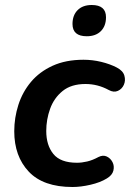

<svg xmlns="http://www.w3.org/2000/svg" viewBox="-20 -738 520 768"><path d="M270 10Q153 10 95 -51.5Q37 -113 37 -213Q37 -267 53.5 -318.5Q70 -370 104 -410.5Q138 -451 190.5 -475Q243 -499 314 -499Q350 -499 385 -490.5Q420 -482 447 -468Q472 -455 477.5 -435.5Q483 -416 475.5 -399Q468 -382 451.5 -374.5Q435 -367 415 -378Q371 -402 322 -402Q265 -402 230.5 -374Q196 -346 180.5 -303Q165 -260 165 -214Q165 -157 193.5 -122Q222 -87 288 -87Q307 -87 328.5 -92Q350 -97 374 -110Q392 -119 407 -112Q422 -105 430 -89.5Q438 -74 433.5 -55.5Q429 -37 407 -24Q381 -8 342 1Q303 10 270 10ZM327 -593Q270 -593 270 -642Q270 -677 290.5 -697.5Q311 -718 347 -718Q404 -718 404 -669Q404 -634 383.5 -613.5Q363 -593 327 -593Z"/></svg>

Font: Nunito
Style: Bold Italic
Weight: 700
Italic angle: -9°
Designer: Vernon Adams
Foundry: Vernon Adams
Version: Version 3.601; ttfautohint (v1.8.2.53-6de2)